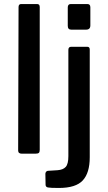

<svg xmlns="http://www.w3.org/2000/svg" viewBox="-20 -762 535 952"><path d="M177 -19Q177 -8 172.5 -4Q168 0 156 0H88Q70 0 70 -16L72 -727Q72 -742 85 -742H164Q177 -742 177 -727ZM425 18Q425 95 390.5 132.5Q356 170 272 170Q229 170 217.5 167.5Q206 165 206 154L205 100Q205 95 208 90.5Q211 86 217 85L265 82Q293 80 306 65.5Q319 51 319 12V-515Q319 -530 333 -530H413Q425 -530 425 -516V18ZM428 -636Q428 -615 407 -615H333Q316 -615 316 -634V-725Q316 -742 331 -742H413Q428 -742 428 -726Z"/></svg>

Font: Libre Franklin Thin Medium
Style: Regular
Weight: 500
Version: Version 3.000